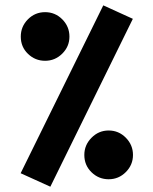

<svg xmlns="http://www.w3.org/2000/svg" viewBox="-20 -686 573 717"><path d="M365.7 -666 476.1 -615.7 168 11.2 57.1 -39.1ZM57.6 -549.3Q57.6 -586.9 84.2 -613.8Q110.8 -640.6 148.4 -640.6Q186 -640.6 212.6 -613.8Q239.3 -586.9 239.3 -549.3Q239.3 -512.2 212.4 -485.6Q185.5 -459 148.4 -459Q111.3 -459 84.5 -484.9Q57.6 -510.7 57.6 -549.3ZM294.9 -107.4Q294.9 -144.5 321.8 -171.6Q348.6 -198.7 385.7 -198.7Q423.3 -198.7 450 -171.6Q476.6 -144.5 476.6 -107.4Q476.6 -70.3 450 -43.5Q423.3 -16.6 385.7 -16.6Q348.6 -16.6 321.8 -42.7Q294.9 -68.8 294.9 -107.4Z"/></svg>

Font: Vazirmatn RD UI ExtraBold
Style: Regular
Weight: 800
Designer: Saber Rastikerdar
Foundry: Saber Rastikerdar
Version: Version 33.003